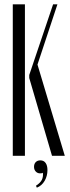

<svg xmlns="http://www.w3.org/2000/svg" viewBox="-20 -719 321 886"><path d="M95 0H39V-699H95ZM115 -359V-373L225 -699H245L153 -421L279 0H220ZM178 78Q176 80 172 80.5Q168 81 165 81Q153 81 145 72.5Q137 64 137 51Q137 37 145 29Q153 21 166 21Q182 21 190.5 33Q199 45 199 66Q199 93 186 115.5Q173 138 150 147L146 138Q165 126 172.5 112Q180 98 178 78Z"/></svg>

Font: Moniqa Cond Heading
Style: Regular
Weight: 400
Width: 3
Designer: Rajesh Rajput
Foundry: Rajesh Rajput
Version: Version 1.000